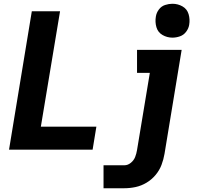

<svg xmlns="http://www.w3.org/2000/svg" viewBox="-20 -795 1048 1020"><path d="M896 -595Q916 -595 936 -602Q956 -609 969 -626.5Q982 -644 985 -663Q990 -692 982 -719.5Q974 -747 949.5 -761Q925 -775 896 -775Q877 -775 857 -768.5Q837 -762 824 -744.5Q811 -727 808 -707Q803 -678 811 -650.5Q819 -623 843.5 -609Q868 -595 896 -595ZM28 0H472L492 -122H197L299 -735H149ZM530 205H641Q671 205 701 198.5Q731 192 758.5 175.5Q786 159 806.5 134.5Q827 110 838 81Q849 52 854 22L945 -530H708V-408H776L708 2Q705 21 698 39Q691 57 675 70Q659 83 641 83H530Z"/></svg>

Font: Iosevka Sparkle Heavy
Style: Italic
Weight: 900
Italic angle: -9°
Designer: Belleve Invis
Foundry: Belleve Invis
Version: Version 4.5.0; ttfautohint (v1.8.3)